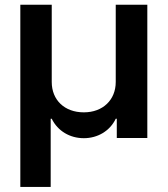

<svg xmlns="http://www.w3.org/2000/svg" viewBox="-20 -565 686 786"><path d="M187.5 200.3V-78.8H191.8C216.6 -28.4 266.3 0.7 323.2 0.7C379.3 0.7 429.7 -28.4 453.8 -78.8H458.1V0H583.1V-545.5H453.8V-229.4C453.8 -156.2 401.3 -105.1 323.2 -105.1C244.3 -105.1 191.8 -155.5 191.8 -229.4V-545.5H63.2V200.3Z"/></svg>

Font: Riot Sans 2.0
Style: Bold
Weight: 600
Designer: Rasmus Andersson
Foundry: rsms
Version: Version 3.006;hotconv 1.0.109;makeotfexe 2.5.65596